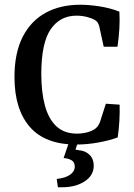

<svg xmlns="http://www.w3.org/2000/svg" viewBox="-20 -600 566 809"><path d="M301 9Q170 9 105.5 -65.5Q41 -140 41 -275Q41 -377 75.5 -444.5Q110 -512 172 -546Q234 -580 318 -580Q356 -580 400.5 -573Q445 -566 483 -551Q485 -518 483 -480.5Q481 -443 475 -403H417L398 -490Q396 -497 392 -504Q388 -511 379 -516Q368 -523 346.5 -528.5Q325 -534 302 -534Q233 -534 193.5 -476.5Q154 -419 154 -288Q154 -211 169.5 -154.5Q185 -98 218 -67.5Q251 -37 304 -37Q326 -37 347.5 -42.5Q369 -48 383 -59Q389 -64 393 -70Q397 -76 401 -85L426 -163L484 -159Q485 -127 483 -91.5Q481 -56 476 -21Q441 -8 394 0.5Q347 9 301 9ZM314 -19 298 31Q301 31 305 31.5Q309 32 312 33Q340 35 357.5 52.5Q375 70 375 98Q375 139 337 164Q299 189 242 189Q237 189 233 189Q229 189 224 189L219 154Q256 150 275.5 136Q295 122 295 102Q295 83 281 75Q267 67 248 66L277 -19Z"/></svg>

Font: Yrsa Medium
Style: Regular
Weight: 500
Designer: Anna Giedrys (Yrsa+Rasa design), David Brezina (Yrsa art-direction, Rasa art-direction, design)
Foundry: Rosetta Type Foundry
Version: Version 2.004